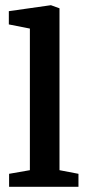

<svg xmlns="http://www.w3.org/2000/svg" viewBox="-20 -719 341 739"><path d="M15 0V-50L95 -64V-609L14 -625V-676L176 -699L209 -687V-64L282 -50V0Z"/></svg>

Font: Faustina Light SemiBold
Style: Regular
Weight: 600
Version: Version 1.200